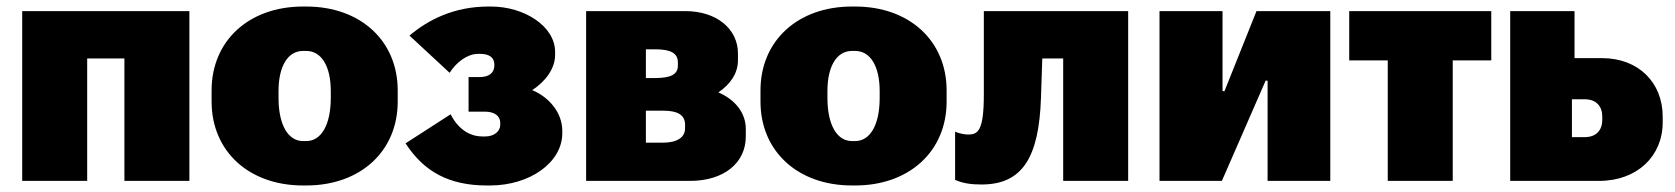

<svg xmlns="http://www.w3.org/2000/svg" viewBox="-20 -554 5130 588"><path d="M48 0H247V-375H361V0H560V-520H48Z M908 14H918C1084 14 1198 -91 1198 -243V-277C1198 -429 1084 -534 918 -534H908C742 -534 628 -429 628 -277V-243C628 -91 742 14 908 14ZM908 -122C862 -122 833 -172 833 -254V-275C833 -352 862 -398 908 -398H918C964 -398 993 -352 993 -275V-254C993 -172 964 -122 918 -122Z M1471 14H1481C1602 14 1702 -56 1702 -146V-153C1702 -209 1662 -256 1610 -278C1651 -305 1680 -344 1680 -386V-395C1680 -474 1585 -534 1484 -534H1476C1371 -534 1292 -494 1234 -445L1357 -331C1377 -363 1411 -389 1444 -389H1451C1478 -389 1494 -378 1494 -356V-354C1494 -331 1478 -318 1449 -318H1415V-212H1466C1494 -212 1512 -199 1512 -178V-172C1512 -152 1494 -136 1465 -136H1458C1424 -136 1386 -153 1360 -204L1222 -115C1279 -27 1357 14 1471 14Z M1775 0H2093C2197 0 2264 -55 2264 -136V-159C2264 -209 2231 -249 2180 -271C2217 -296 2240 -330 2240 -369V-390C2240 -466 2174 -520 2079 -520H1775ZM1958 -315V-403H1987C2034 -403 2056 -391 2056 -363V-353C2056 -326 2034 -315 1986 -315ZM1958 -117V-215H2012C2055 -215 2078 -202 2078 -172V-161C2078 -134 2055 -117 2009 -117Z M2589 14H2599C2765 14 2879 -91 2879 -243V-277C2879 -429 2765 -534 2599 -534H2589C2423 -534 2309 -429 2309 -277V-243C2309 -91 2423 14 2589 14ZM2589 -122C2543 -122 2514 -172 2514 -254V-275C2514 -352 2543 -398 2589 -398H2599C2645 -398 2674 -352 2674 -275V-254C2674 -172 2645 -122 2599 -122Z M2986 11C3110 11 3162 -70 3168 -255L3172 -375H3236V0H3435V-520H2993V-265C2993 -153 2975 -142 2945 -142C2938 -142 2919 -144 2905 -151V-3C2931 8 2955 11 2986 11Z M3531 0H3722L3856 -307H3862V0H4054V-520H3828L3730 -275H3724V-520H3531Z M4230 0H4429V-369H4547V-520H4112V-369H4230Z M4605 0H4877C4995 0 5072 -77 5072 -179V-197C5072 -300 4999 -376 4886 -376H4802V-520H4605ZM4794 -134V-250H4833C4870 -250 4887 -227 4887 -197V-187C4887 -157 4870 -134 4833 -134Z"/></svg>

Font: Fixel Text Black
Style: Regular
Weight: 900
Width: 4
Designer: AlfaBravo + MacPaw
Foundry: Kyrylo Tkachov, Marchela Mozhyna, Serhii Makarenko, Maria Weinstein, Zakhar Kryvoshyya
Version: Version 1.211